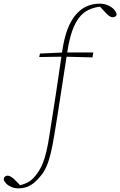

<svg xmlns="http://www.w3.org/2000/svg" viewBox="-154 -774 656 1047"><path d="M-54 253Q-74 253 -91 246Q-108 239 -119 228Q-130 217 -134 205Q-133 194 -127 189Q-121 184 -113 184Q-105 184 -97.5 188Q-90 192 -82.5 198Q-75 204 -67 213L-43 237H-51H-39H-49Q-14 229 7.5 214.5Q29 200 50 170Q67 146 78.5 118Q90 90 99 52Q108 14 116 -39Q134 -153 151.5 -266.5Q169 -380 185 -493Q195 -563 213.5 -612.5Q232 -662 259 -693.5Q286 -725 318.5 -739.5Q351 -754 389 -754Q415 -754 435 -745Q455 -736 467.5 -722.5Q480 -709 482 -696Q482 -689 475.5 -684.5Q469 -680 461 -680Q451 -680 442 -686.5Q433 -693 418 -709L390 -739L397 -738H371H395Q357 -734 327.5 -719.5Q298 -705 276 -676Q254 -647 238.5 -601.5Q223 -556 213 -491Q195 -378 178 -264.5Q161 -151 142 -37Q133 19 123 60.5Q113 102 100 132.5Q87 163 68 185Q53 204 35.5 219.5Q18 235 -4 244Q-26 253 -54 253ZM60 -463 64 -482 197 -488H203H355L350 -461L196 -465Z"/></svg>

Font: Source Serif 4 ExtraLight
Style: Italic
Weight: 250
Italic angle: -12°
Designer: Frank Grießhammer
Foundry: Adobe Systems Incorporated
Version: Version 4.004;hotconv 1.0.116;makeotfexe 2.5.65601